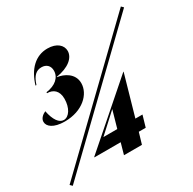

<svg xmlns="http://www.w3.org/2000/svg" viewBox="-162 -885 1064 1056"><g transform="rotate(-30 370.0 -357.0)"><path d="M45 -380C45 -351 77 -323 149 -323C262 -323 332 -392 332 -461C332 -523 274 -551 232 -556V-558C312 -570 356 -609 356 -652C356 -688 324 -719 265 -719C189 -719 134 -665 107 -575H113C129 -626 152 -646 185 -646C216 -646 236 -627 236 -596C236 -553 201 -521 141 -513V-507C180 -507 209 -484 209 -433C209 -375 181 -333 148 -333C119 -333 95 -365 83 -426C63 -417 45 -401 45 -380ZM-4 -8 9 5 744 -704 731 -717ZM190 -71H357L337 0H451L472 -71H516L537 -143H492L565 -399H563L191 -74ZM289 -143 408 -252 377 -143Z"/></g></svg>

Font: Nyght Serif Bold Italic
Style: Regular
Weight: 700
Italic angle: -16°
Designer: Maksym Kobuzan
Version: Version 0.410;Glyphs 3.1.2 (3151)